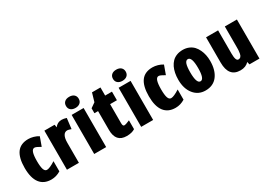

<svg xmlns="http://www.w3.org/2000/svg" viewBox="-2 -1527 3211 2314"><g transform="rotate(-30 1604.0 -369.5)"><path d="M249 9.3Q145.5 9.3 91.3 -61.5Q37.1 -132.3 37.1 -272.7Q37.1 -413.1 88.6 -483.4Q140.1 -553.7 247.6 -553.7Q281.2 -553.7 318.8 -543.2Q356.4 -532.7 386.7 -513.2L342.3 -390.6Q283.2 -426.3 260.7 -426.3Q232.4 -426.3 219.5 -387.7Q206.5 -349.1 206.5 -271Q206.5 -192.9 219.2 -155.8Q231.9 -118.7 260.3 -118.7Q297.9 -118.7 378.9 -170.4V-28.8Q317.4 9.3 249 9.3Z M711.4 -553.7Q741.7 -553.7 778.3 -541.5L760.7 -396Q721.7 -409.7 708 -409.7Q671.9 -409.7 653.1 -376.5Q634.3 -343.3 634.3 -279.3V0H467.8V-543.9H609.9L616.7 -504.4Q651.9 -553.7 711.4 -553.7Z M841.8 -670.2Q841.8 -706.5 865.5 -727.3Q889.2 -748 930.4 -748Q971.7 -748 995.4 -727.1Q1019 -706.1 1019 -670.2Q1019 -634.3 994.9 -613.5Q970.7 -592.8 930.4 -592.8Q890.1 -592.8 866 -613.3Q841.8 -633.8 841.8 -670.2ZM1013.7 0H847.2V-543.9H1013.7Z M1313.5 -543.9H1408.2V-424.3H1313.5V-159.2Q1313.5 -117.2 1335 -117.2Q1356.4 -117.2 1412.6 -142.1V-19.5Q1370.6 9.3 1296.4 9.3Q1146 9.3 1146 -163.6V-424.3H1095.2V-492.7L1161.1 -538.6Q1166.5 -558.1 1179 -599.6Q1191.4 -641.1 1195.8 -656.7H1313.5Z M1495.6 -670.2Q1495.6 -706.5 1519.3 -727.3Q1543 -748 1584.2 -748Q1625.5 -748 1649.2 -727.1Q1672.9 -706.1 1672.9 -670.2Q1672.9 -634.3 1648.7 -613.5Q1624.5 -592.8 1584.2 -592.8Q1543.9 -592.8 1519.8 -613.3Q1495.6 -633.8 1495.6 -670.2ZM1667.5 0H1501V-543.9H1667.5Z M1977.1 9.3Q1873.5 9.3 1819.3 -61.5Q1765.1 -132.3 1765.1 -272.7Q1765.1 -413.1 1816.7 -483.4Q1868.2 -553.7 1975.6 -553.7Q2009.3 -553.7 2046.9 -543.2Q2084.5 -532.7 2114.7 -513.2L2070.3 -390.6Q2011.2 -426.3 1988.8 -426.3Q1960.4 -426.3 1947.5 -387.7Q1934.6 -349.1 1934.6 -271Q1934.6 -192.9 1947.3 -155.8Q1960 -118.7 1988.3 -118.7Q2025.9 -118.7 2106.9 -170.4V-28.8Q2045.4 9.3 1977.1 9.3Z M2586.4 -429.7Q2619.1 -360.8 2619.1 -272.9Q2619.1 -143.6 2560.8 -67.1Q2502.4 9.3 2394.5 9.3Q2294.4 9.3 2233.2 -66.9Q2171.9 -143.1 2171.9 -267.1Q2171.9 -365.7 2205.6 -436.5Q2223.1 -472.2 2248.5 -498Q2273.9 -523.9 2311.8 -538.8Q2349.6 -553.7 2396.2 -553.7Q2442.9 -553.7 2481 -537.4Q2519 -521 2544.2 -493.9Q2569.3 -466.8 2586.4 -429.7ZM2395.5 -426.3Q2367.2 -426.3 2354.2 -388.7Q2341.3 -351.1 2341.3 -272.9Q2341.3 -117.7 2395.8 -117.7Q2450.2 -117.7 2450.2 -272Q2450.2 -426.3 2395.5 -426.3Z M3147 0H3007.8L2999 -38.1Q2954.6 9.3 2880.9 9.3Q2717.8 9.3 2717.8 -192.4V-543.9H2885.3V-222.2Q2885.3 -117.2 2922.4 -117.2Q2963.4 -117.2 2972.7 -169.9Q2977.5 -197.3 2978.3 -215.1Q2979 -232.9 2979 -255.4Q2979 -255.4 2979 -543.9H3147Z"/></g></svg>

Font: Open Sans Hebrew Condensed Extra Bold
Style: Regular
Weight: 800
Width: 3
Foundry: Ascender Corporation, Yanek Iontef
Version: Version 2.001;PS 002.001;hotconv 1.0.70;makeotf.lib2.5.58329